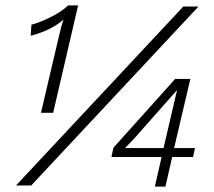

<svg xmlns="http://www.w3.org/2000/svg" viewBox="-20 -684 788 708"><path d="M131 -268 197 -549Q207 -592 214 -612Q171 -573 93 -552L96 -593Q128 -601 169 -622Q210 -643 231 -664H268L176 -268ZM39 0 656 -660H712L95 0ZM551 4 576 -105H391L398 -139L441 -187L626 -393H682L622 -138H699L692 -105H615L590 4ZM441 -138H583L633 -352L473 -171Z"/></svg>

Font: Elaine Sans Light
Style: Italic
Weight: 300
Italic angle: -13°
Designer: Wei Huang
Foundry: Wei Huang
Version: Version 2.001;December 24, 2019;FontCreator 12.0.0.2547 64-b